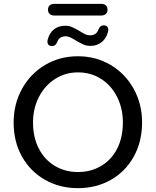

<svg xmlns="http://www.w3.org/2000/svg" viewBox="-20 -971 812 1000"><path d="M51 -333Q51 -429 94.5 -508Q138 -587 214.5 -632.5Q291 -678 386 -678Q480 -678 556.5 -632.5Q633 -587 676.5 -508Q720 -429 720 -334Q720 -233 676.5 -155Q633 -77 557 -34Q481 9 386 9Q291 9 214.5 -34.5Q138 -78 94.5 -155.5Q51 -233 51 -333ZM620 -333Q620 -406 590 -466Q560 -526 506.5 -560Q453 -594 386 -594Q320 -594 266.5 -559.5Q213 -525 182.5 -465.5Q152 -406 152 -333Q152 -256 182 -197.5Q212 -139 265.5 -107Q319 -75 386 -75Q453 -75 506.5 -106.5Q560 -138 590 -196.5Q620 -255 620 -333ZM230 -920Q230 -951 265 -951H505Q540 -951 540 -920Q540 -906 531 -898Q522 -890 505 -890H265Q248 -890 239 -898Q230 -906 230 -920ZM227 -754Q227 -760 228 -763Q237 -799 261 -818Q285 -837 320 -837Q339 -837 355 -830Q371 -823 395 -809Q414 -797 425 -792Q436 -787 448 -787Q483 -787 493 -818Q501 -839 520 -839Q531 -839 537.5 -833Q544 -827 544 -816Q544 -810 543 -807Q534 -771 509.5 -751.5Q485 -732 451 -732Q431 -732 415 -739Q399 -746 375 -760Q342 -782 323 -782Q288 -782 278 -752Q270 -731 251 -731Q240 -731 233.5 -737Q227 -743 227 -754Z"/></svg>

Font: SN Pro
Style: Regular
Weight: 400
Designer: Tobias Whetton
Foundry: Supernotes
Version: Version 1.003